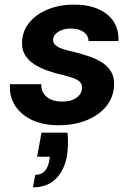

<svg xmlns="http://www.w3.org/2000/svg" viewBox="-20 -528 575 828"><path d="M232 12Q164 12 116 -11.5Q68 -35 43.5 -75Q19 -115 23 -165H158Q157 -143 167.5 -126Q178 -109 198.5 -99.5Q219 -90 249 -90Q276 -90 294.5 -98Q313 -106 323.5 -119.5Q334 -133 334 -151Q334 -166 323 -176Q312 -186 292.5 -192.5Q273 -199 249 -205Q217 -212 186 -223Q155 -234 130 -249.5Q105 -265 90 -287.5Q75 -310 75 -341Q75 -390 104 -427.5Q133 -465 184 -486.5Q235 -508 300 -508Q390 -508 442 -466Q494 -424 491 -351H362Q361 -376 340 -390.5Q319 -405 285 -405Q252 -405 230.5 -390.5Q209 -376 209 -355Q209 -342 221 -332Q233 -322 254 -315.5Q275 -309 303 -303Q339 -294 369.5 -283Q400 -272 423 -256.5Q446 -241 459 -219.5Q472 -198 472 -167Q472 -113 440.5 -72.5Q409 -32 355 -10Q301 12 232 12ZM122 280 132 226Q158 226 172.5 210.5Q187 195 193 163L195 148H140L159 44H271Q274 71 273 96Q272 121 269 144Q257 208 220 244Q183 280 122 280Z"/></svg>

Font: DM Sans 24pt
Style: Bold Italic
Weight: 700
Italic angle: -10°
Designer: Colophon Foundry, Jonny Pinhorn
Foundry: Colophon Foundry
Version: Version 4.004;gftools[0.9.30]